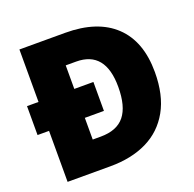

<svg xmlns="http://www.w3.org/2000/svg" viewBox="-126 -844 985 973"><g transform="rotate(-20 367.0 -357.0)"><path d="M324 -714Q497 -714 590 -626Q683 -538 683 -372Q683 -248 636.5 -165Q590 -82 506 -41Q422 0 308 0H77V-275H15V-431H77V-714ZM326 -558H270V-431H373V-275H270V-158H313Q401 -158 442 -209Q483 -260 483 -365Q483 -558 326 -558Z"/></g></svg>

Font: Noto Sans Gurmukhi UI Black
Style: Regular
Weight: 900
Designer: Jelle Bosma - Monotype Design Team
Foundry: Monotype Imaging Inc.
Version: Version 2.004; ttfautohint (v1.8.4.7-5d5b)